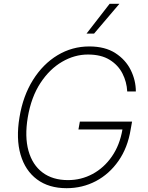

<svg xmlns="http://www.w3.org/2000/svg" viewBox="-20 -982 780 1012"><path d="M650.6 -500Q648.1 -550.1 625.5 -594.5Q603 -638.8 558.1 -666.7Q513.1 -694.6 443.5 -694.6Q372.9 -694.6 307 -656.2Q241.1 -617.9 192.8 -544Q144.5 -470.2 126.4 -363.6Q109.4 -261.7 130.1 -187.3Q150.9 -112.9 204.2 -72.8Q257.5 -32.7 338.4 -32.7Q408 -32.7 468 -65Q528.1 -97.3 569.6 -157.1Q611.2 -217 625.4 -299.7H393.5L400.9 -340.9H676.1L668.7 -299.7Q653.1 -203.5 604.6 -134.1Q556.1 -64.6 485.3 -27.3Q414.4 9.9 331 9.9Q237.2 9.9 175.1 -36.4Q112.9 -82.7 88.4 -166.9Q63.9 -251.1 82.7 -363.6Q101.2 -476.6 153.8 -560.5Q206.3 -644.5 283.2 -690.9Q360.1 -737.2 450.6 -737.2Q533.7 -737.2 588.1 -702.1Q642.4 -666.9 669.2 -612.6Q696 -558.2 696 -500ZM436.1 -805 557.9 -962H609.4L475.9 -805Z"/></svg>

Font: Inter UI Extra Light
Style: Italic
Weight: 200
Italic angle: -9.39999°
Designer: Rasmus Andersson
Foundry: rsms
Version: 3.2;8d6f07862